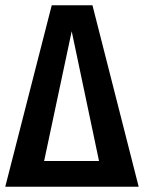

<svg xmlns="http://www.w3.org/2000/svg" viewBox="-22 -711 548 731"><path d="M506 0H-2L175 -691H330ZM146 -98H355L251 -592Z"/></svg>

Font: Fira Sans Compressed Medium
Style: Regular
Weight: 500
Width: 1
Designer: bBox Type GmbH & Carrois Corporate GbR & Edenspiekermann AG
Foundry: bBox Type GmbH & Carrois Corporate GbR & Edenspiekermann AG
Version: Version 4.301